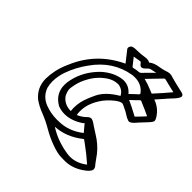

<svg xmlns="http://www.w3.org/2000/svg" viewBox="-209 -979 1148 1148"><g transform="rotate(45 365.0 -405.0)"><path d="M322.3 -234.9Q320.3 -249 320.3 -263.2Q320.3 -287.1 325.7 -312Q333 -346.7 360.8 -404.8Q387.7 -460 461.4 -504.9L468.3 -508.8Q451.2 -542.5 412.6 -548.8H408.2Q373 -548.8 339.8 -526.9Q287.1 -491.2 257.3 -435.5Q236.8 -399.9 228.5 -360.8Q227.5 -356.9 223.6 -333.5Q222.7 -328.6 222.7 -323.7Q222.7 -302.7 237.3 -275.4Q267.1 -234.9 322.3 -234.9ZM512.7 -38.1Q564 -38.1 611.8 -72.8L617.2 -77.6Q567.4 -121.6 517.1 -157.7L497.1 -171.9Q496.1 -171.9 494.6 -171.1Q493.2 -170.4 489.3 -167Q411.1 -106 320.8 -101.1Q394.5 -53.7 487.3 -40Q500 -38.1 512.7 -38.1ZM300.3 -139.6 314.9 -140.1Q397.9 -140.6 469.7 -196.8Q450.7 -220.2 431.2 -242.7L430.7 -241.7Q430.2 -239.3 422.9 -233.9Q365.2 -195.3 308.1 -195.3Q279.3 -195.3 252.4 -205.6Q184.1 -244.1 184.1 -319.3Q184.1 -338.9 189 -360.8Q209 -454.6 282.2 -526.4Q334.5 -574.2 394 -585.9Q406.2 -588.4 417.5 -588.4Q461.9 -588.4 493.7 -550.8L523.4 -579.1L528.8 -584Q541.5 -593.8 543 -599.6V-600.6Q543 -602.5 542 -604Q509.8 -648.4 448.7 -648.4Q438.5 -648.4 428.2 -647Q290 -623.5 203.6 -500.5Q159.7 -441.4 133.8 -368.7Q127.4 -350.1 124 -332Q118.7 -307.1 118.7 -283.7Q118.7 -258.3 125 -234.4Q144.5 -179.7 199.2 -158.2Q247.1 -139.6 300.3 -139.6ZM401.4 -680.7Q403.8 -680.7 416.5 -683.8Q429.2 -687 448.2 -688Q456.5 -690.4 465.8 -701.2L470.2 -706.1Q495.6 -731.4 521.5 -757.8L490.7 -751Q481 -749.5 475.6 -746.1Q470.2 -742.7 462.9 -735.4Q447.3 -717.8 435.5 -717.8Q427.7 -717.8 422.1 -724.1Q416.5 -730.5 411.1 -737.3Q410.2 -738.8 405.8 -738.8Q403.3 -738.8 397.2 -737.8Q391.1 -736.8 379.2 -734.6Q367.2 -732.4 357.9 -731.4Q392.6 -688.5 394.8 -684.6Q397 -680.7 401.4 -680.7ZM590.3 -650.4Q634.3 -698.2 676.3 -748Q636.7 -756.8 624.5 -760.3L591.3 -768.6Q587.9 -769.5 585.4 -769.5Q582 -769.5 576.7 -764.2Q544.9 -730 511.7 -696.8L498 -683.1Q533.7 -674.3 565.9 -660.2Q578.1 -654.8 590.3 -650.4ZM615.2 -481Q623.5 -488.8 631.6 -497.3Q639.6 -505.9 646.7 -513.2Q653.8 -520.5 667 -535.2Q626.5 -554.7 585 -571.8Q577.1 -576.2 574.7 -576.2Q570.8 -576.2 552.7 -557.1L522 -528.3Q558.1 -511.7 592.8 -493.2ZM507.3 1.5Q505.9 1.5 474.6 1Q443.4 0.5 392.1 -18.6Q344.2 -36.1 301.5 -61.3Q258.8 -86.4 214.4 -104Q171.9 -119.6 136.7 -144Q79.1 -191.4 79.1 -265.6V-267.1Q79.6 -301.3 86.9 -335.4Q95.7 -377.4 115.2 -419.4Q186 -588.4 353 -666.5L299.3 -734.9Q295.9 -739.7 295.9 -745.1Q295.9 -746.6 296.4 -748.5Q296.9 -751 300.3 -757.8Q306.6 -771 343.3 -771H347.7Q375 -771 415.5 -777.3L422.9 -777.8Q436.5 -777.8 448.7 -771Q469.2 -790 512.7 -795.9Q532.2 -798.8 552.7 -805.2Q568.4 -811.5 583 -812.5Q598.1 -812 612.8 -806.2Q632.8 -799.8 712.9 -781.7Q730 -776.9 730 -765.6Q730 -763.7 729.5 -761.7Q726.1 -746.1 697.3 -716.3L687.5 -706.1Q657.2 -670.9 626.5 -636.7Q666 -623 692.4 -593.3Q718.3 -562.5 718.3 -547.9Q718.3 -546.4 717.8 -544.9Q717.3 -542 714.4 -536.6Q709.5 -526.9 657.7 -473.1L650.4 -464.8Q627 -436 611.3 -436L607.4 -436.5Q588.9 -441.9 572.3 -453.6Q564 -459.5 555.2 -463.9Q514.2 -485.4 506.8 -485.4Q491.7 -485.4 464.8 -464.8Q424.3 -433.1 399.2 -393.3Q374 -353.5 365.2 -313.5Q361.3 -293.9 361.3 -274.4Q361.3 -258.8 363.8 -243.2Q390.1 -253.9 411.6 -273.4Q427.7 -290.5 439.5 -290.5Q453.1 -290.5 477.1 -272.5L488.3 -265.1Q507.8 -252.9 526.9 -240.2Q576.7 -210 612.8 -165.5L649.4 -115.2Q665.5 -98.6 665.5 -85.9Q665.5 -83.5 665 -81.5Q661.1 -61 621.6 -35.2Q566.9 1.5 507.3 1.5Z"/></g></svg>

Font: Third Street
Style: Regular
Weight: 400
Designer: GGBotNet
Foundry: GGBotNet
Version: 0.90